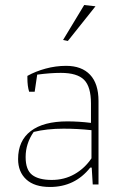

<svg xmlns="http://www.w3.org/2000/svg" viewBox="-20 -734 493 764"><path d="M231 -575 315 -714 360 -709 250 -571ZM52 -101Q52 -174 102.5 -212.5Q153 -251 248 -251Q294 -251 342 -245V-322Q342 -389 314.5 -416.5Q287 -444 222 -444Q180 -444 128 -437L118 -369H96Q89 -391 89 -423V-432Q121 -450 161.5 -461Q202 -472 243 -472Q305 -472 338.5 -436.5Q372 -401 372 -332V0H349L345 -67H339Q278 10 179 10Q117 10 84.5 -20Q52 -50 52 -101ZM344 -104V-216Q289 -222 233 -222Q166 -222 114 -209Q82 -163 82 -109Q82 -58 108 -38Q134 -18 186 -18Q236 -18 276.5 -41Q317 -64 344 -104Z"/></svg>

Font: Athiti ExtraLight
Style: Regular
Weight: 250
Version: Version 1.032